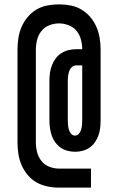

<svg xmlns="http://www.w3.org/2000/svg" viewBox="-20 -779 540 878"><path d="M396 79H250Q223 79 196.5 73.5Q170 68 147 55Q124 42 106.5 21Q89 0 78.5 -24.5Q68 -49 64 -75.5Q60 -102 60 -129V-551Q60 -578 64 -604.5Q68 -631 78.5 -655.5Q89 -680 106.5 -701Q124 -722 147 -735.5Q170 -749 196.5 -754Q223 -759 250 -759Q277 -759 303 -754Q329 -749 352 -735.5Q375 -722 392.5 -701.5Q410 -681 420.5 -657Q431 -633 435.5 -606.5Q440 -580 440 -554V-229Q440 -211 438 -193.5Q436 -176 430 -159.5Q424 -143 414 -128.5Q404 -114 389.5 -104Q375 -94 358 -89.5Q341 -85 323 -85Q306 -85 288.5 -89.5Q271 -94 257 -104Q243 -114 232.5 -128.5Q222 -143 216.5 -159.5Q211 -176 208.5 -193.5Q206 -211 206 -229V-410Q206 -428 208.5 -446Q211 -464 217.5 -480.5Q224 -497 234.5 -511.5Q245 -526 260 -535.5Q275 -545 292.5 -549.5Q310 -554 328 -554H356Q356 -576 350 -598.5Q344 -621 330 -638Q316 -655 294 -663.5Q272 -672 250 -672Q227 -672 205.5 -663.5Q184 -655 169.5 -637Q155 -619 149.5 -596.5Q144 -574 144 -551V-129Q144 -106 149.5 -83.5Q155 -61 169.5 -43Q184 -25 205.5 -16.5Q227 -8 250 -8H396ZM323 -159Q334 -159 341 -167.5Q348 -176 351 -186.5Q354 -197 355 -207.5Q356 -218 356 -229V-480H328Q317 -480 308.5 -472Q300 -464 296.5 -453.5Q293 -443 291.5 -432Q290 -421 290 -410V-229Q290 -218 291 -207.5Q292 -197 295 -186.5Q298 -176 305 -167.5Q312 -159 323 -159Z"/></svg>

Font: Iosevka Term Curly Semibold
Style: Regular
Weight: 600
Designer: Belleve Invis
Foundry: Belleve Invis
Version: Version 32.3.0